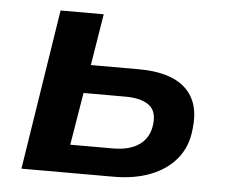

<svg xmlns="http://www.w3.org/2000/svg" viewBox="-42 -546 708 594"><g transform="rotate(5 312.0 -249.0)"><path d="M45 0 123 -498H257L231 -338H380Q479 -338 525.5 -294.5Q572 -251 562 -169Q557 -114 526.5 -76.5Q496 -39 446 -19.5Q396 0 331 0ZM189 -87H322Q373 -87 403.5 -108.5Q434 -130 439 -172Q444 -214 419 -232Q394 -250 346 -250H216Z"/></g></svg>

Font: Nunito Sans 8pt
Style: Bold Italic
Weight: 700
Italic angle: -9°
Version: Version 3.101;gftools[0.9.27]